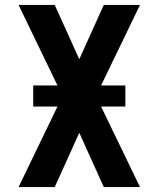

<svg xmlns="http://www.w3.org/2000/svg" viewBox="-20 -755 640 775"><path d="M55 0 212 -325H114V-410H212L55 -735H201L300 -516L399 -735H545L388 -410H486V-325H388L545 0H399L300 -219L201 0Z"/></svg>

Font: Iosevka SS04 XBd Ex
Style: Regular
Weight: 800
Width: 7
Monospace: yes
Designer: Belleve Invis
Foundry: Belleve Invis
Version: Version 19.0.0; ttfautohint (v1.8.4)